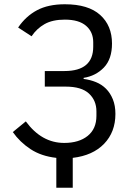

<svg xmlns="http://www.w3.org/2000/svg" viewBox="-20 -730 640 900"><path d="M244 10Q173 2 123 -31Q73 -64 40 -111L101 -161Q175 -60 281 -60Q350 -60 391 -93Q432 -126 432 -187V-208Q432 -259 397 -291.5Q362 -324 288 -324H190V-397H282Q417 -397 417 -511V-532Q417 -580 383.5 -609Q350 -638 284 -638Q226 -638 189 -617Q152 -596 128 -560L65 -601Q101 -654 153.5 -682Q206 -710 284 -710Q394 -710 449.5 -660Q505 -610 505 -526Q505 -453 467 -413.5Q429 -374 372 -365V-360Q403 -356 430 -345Q457 -334 477 -314Q497 -294 509 -264.5Q521 -235 521 -196Q521 -111 468 -56Q415 -1 321 10V150H244Z"/></svg>

Font: IBM Plex Mono
Style: Regular
Weight: 400
Monospace: yes
Designer: Mike Abbink, Paul van der Laan, Pieter van Rosmalen
Foundry: Bold Monday
Version: Version 2.3